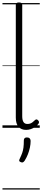

<svg xmlns="http://www.w3.org/2000/svg" viewBox="-20 -1035 342 1555"><path d="M192 17Q152 17 130 -8Q108 -33 108 -82V-996Q108 -1006 114 -1010.5Q120 -1015 133 -1015Q147 -1015 153.5 -1010.5Q160 -1006 160 -996V-94Q160 -63 170 -47Q180 -31 202 -31Q213 -31 223 -34Q233 -37 243 -44.5Q253 -52 263 -62Q269 -68 275.5 -68Q282 -68 289 -60Q294 -55 295.5 -48.5Q297 -42 293 -35Q282 -19 265.5 -7.5Q249 4 230 10.5Q211 17 192 17ZM148 278Q137 274 135.5 267.5Q134 261 141 248Q153 223 160 203Q167 183 170 160Q173 137 173 102Q173 91 179 84.5Q185 78 198 78Q213 78 220.5 86Q228 94 228 106Q228 133 222 161Q216 189 205.5 215.5Q195 242 180 266Q173 276 166 279.5Q159 283 148 278ZM0 490H302V500H0ZM0 -20H302V0H0ZM0 -505H302V-500H0ZM0 -1010H302V-1000H0Z"/></svg>

Font: Playwrite ES Guides
Style: Regular
Weight: 400
Designer: Veronika Burian, José Scaglione
Foundry: TypeTogether
Version: Version 1.003